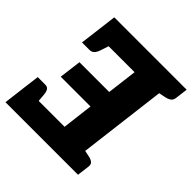

<svg xmlns="http://www.w3.org/2000/svg" viewBox="-193 -875 1022 1022"><g transform="rotate(45 318.0 -364.5)"><path d="M470 0H1L17 -130H316L337 -304H113L129 -429H353L374 -599H75L91 -729H560ZM123 -108 17 -130 28 -216H84Q101 -216 108 -205.5Q115 -195 117 -177ZM186 -621 163 -552Q157 -534 147 -523.5Q137 -513 120 -513H64L75 -599L186 -621ZM539 -729H636L627 -658Q625 -641 613.5 -632.5Q602 -624 583 -620L538 -611ZM547 0H450L479 -118L522 -109Q539 -105 548.5 -96.5Q558 -88 556 -71Z"/></g></svg>

Font: Aleo Black
Style: Italic
Weight: 900
Italic angle: -7°
Designer: Alessio Laiso
Foundry: Alessio Laiso
Version: Version 2.001;gftools[0.9.29]